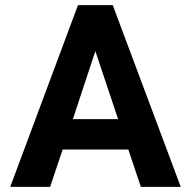

<svg xmlns="http://www.w3.org/2000/svg" viewBox="-20 -731 748 751"><path d="M20 0H176L225 -146H482L531 0H687L421 -711H285ZM265 -265 353 -531 442 -265Z"/></svg>

Font: Asimov Pro
Style: Bd
Weight: 700
Designer: Google
Version: Version 2.000980; 2014